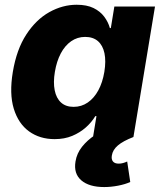

<svg xmlns="http://www.w3.org/2000/svg" viewBox="-20 -568 673 796"><path d="M206.5 8.8Q145 8.8 100.6 -23.2Q56.2 -55.2 37.1 -117.4Q18.1 -179.7 33.2 -270Q48.8 -363.3 89.1 -425Q129.4 -486.8 184.3 -517.6Q239.3 -548.3 297.9 -548.3Q339.8 -548.3 367.7 -534.7Q395.5 -521 412.1 -498.8Q428.7 -476.6 435.5 -451.7H439.5L454.1 -541H622.6L533.2 0H365.7L379.9 -86.4H375Q359.9 -61 335.7 -39.6Q311.5 -18.1 279.3 -4.6Q247.1 8.8 206.5 8.8ZM285.2 -125Q317.9 -125 344 -143.1Q370.1 -161.1 387.7 -193.6Q405.3 -226.1 412.6 -270Q419.9 -314.9 413.1 -347.4Q406.2 -379.9 386 -397.5Q365.7 -415 333 -415Q300.8 -415 274.9 -397Q249 -378.9 231.9 -346.4Q214.8 -314 207.5 -270Q200.2 -226.6 206.8 -193.6Q213.4 -160.6 233.2 -142.8Q252.9 -125 285.2 -125ZM412.1 207.5Q349.6 207.5 317.1 179.7Q284.7 151.9 293 101.6Q298.3 67.9 320.1 40.5Q341.8 13.2 373.5 -7.8L533.2 0Q490.2 16.6 468.8 34.9Q447.3 53.2 443.8 76.2Q440.9 92.3 448.2 101.3Q455.6 110.4 472.2 110.4Q481.4 110.4 490.2 107.9Q499 105.5 507.3 101.6L520 186.5Q500 195.8 470 201.7Q439.9 207.5 412.1 207.5Z"/></svg>

Font: Inter 17pt ExtraBold
Style: Italic
Weight: 800
Italic angle: -9.3988°
Version: Version 4.001;git-66647c0bb